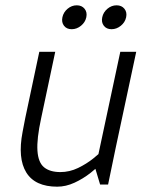

<svg xmlns="http://www.w3.org/2000/svg" viewBox="-20 -695 549 723"><path d="M75 -250H135Q118 -172 121 -127.5Q124 -83 146 -65Q168 -47 208 -47L196 8Q112 8 79 -45.5Q46 -99 65 -198ZM416 -140 339 -60 433 -500H493ZM135 -250H75L128 -500H188ZM339 -60 416 -140 387 0H357ZM387 -150 416 -140Q416 -140 404 -125Q392 -110 370.5 -88Q349 -66 321 -44Q293 -22 260.5 -7Q228 8 195 8L207 -47Q242 -47 274 -62.5Q306 -78 331.5 -98.5Q357 -119 372 -134.5Q387 -150 387 -150ZM250 -585Q231 -585 221 -598Q211 -611 215 -630Q219 -649 234.5 -662Q250 -675 269 -675Q288 -675 298.5 -662Q309 -649 305 -630Q301 -611 285 -598Q269 -585 250 -585ZM400 -585Q381 -585 371 -598Q361 -611 365 -630Q369 -649 384.5 -662Q400 -675 419 -675Q438 -675 448.5 -662Q459 -649 455 -630Q451 -611 435 -598Q419 -585 400 -585Z"/></svg>

Font: Epunda Sans Light
Style: Italic
Weight: 300
Italic angle: -12.0243°
Designer: Simon Atzbach
Foundry: typofactur
Version: Version 2.204